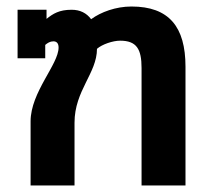

<svg xmlns="http://www.w3.org/2000/svg" viewBox="-20 -570 652 590"><path d="M74 0H209V-193C209 -292 278 -345 278 -420C294 -434 327 -445 349 -445C400 -445 415 -419 415 -361V0H550V-365C550 -488 499 -550 384 -550C336 -550 290 -533 260 -511C246 -530 226 -540 200 -540C162 -540 143 -528 123 -512V-540H34V-391H119V-432C126 -438 134 -443 144 -443C154 -443 160 -437 160 -424C160 -372 74 -287 74 -197Z"/></svg>

Font: Kanit Medium
Style: Regular
Weight: 500
Designer: Katatrad Team
Foundry: CadsonDemak
Version: Version 1.000;PS 001.000;hotconv 1.0.88;makeotf.lib2.5.64775